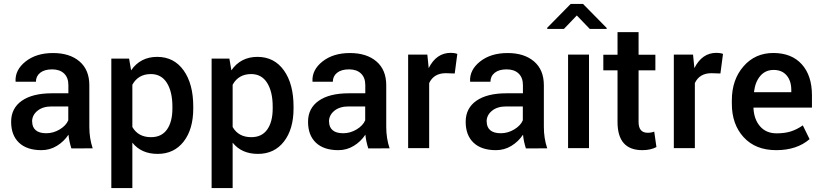

<svg xmlns="http://www.w3.org/2000/svg" viewBox="-20 -753 4178 976"><path d="M190.4 10.3Q116.7 10.3 76.7 -27.6Q36.6 -65.4 36.6 -134Q36.6 -202.6 90.8 -240.7Q145 -278.8 244.6 -278.8H327.6V-320.8Q327.6 -358.4 305.7 -379.4Q283.7 -400.4 244.9 -400.4Q206.1 -400.4 184.3 -383.1Q162.6 -365.7 162.6 -337.4H59.6L59.1 -339.8Q56.2 -397.9 110.4 -440.7Q164.6 -483.4 249.5 -483.4Q334.5 -483.4 384.3 -440.7Q434.1 -397.9 434.1 -319.8V-108.4Q434.1 -49.8 451.2 1L342.8 1.5Q331.1 -35.6 328.1 -68.4Q304.7 -33.2 269 -11.5Q233.4 10.3 190.4 10.3ZM143.1 -134.8H143.6Q143.6 -106.9 161.4 -91.3Q179.2 -75.7 215.3 -75.7Q251.5 -75.7 283.7 -95.2Q315.9 -114.7 327.1 -141.6V-211.9H242.2Q197.3 -211.9 170.2 -189.7Q143.1 -167.5 143.1 -134.8Z M962.4 -210.9V-201.7Q962.4 -96.2 913.6 -33.4Q864.7 29.3 781.5 29.3Q698.2 29.3 652.8 -27.8V203.1H545.9V-455.1H636.2L646.5 -395.5Q693.8 -463.9 779.1 -463.9Q864.3 -463.9 913.3 -395.3Q962.4 -326.7 962.4 -210.9ZM856.4 -201.7V-210.9Q856.4 -286.6 828.4 -331.5Q800.3 -376.5 747.1 -376.5Q682.6 -376.5 652.8 -322.3V-107.4Q682.6 -55.7 747.6 -55.7Q801.3 -55.7 828.9 -94.7Q856.4 -133.8 856.4 -201.7Z M1472.2 -210.9V-201.7Q1472.2 -96.2 1423.3 -33.4Q1374.5 29.3 1291.3 29.3Q1208 29.3 1162.6 -27.8V203.1H1055.7V-455.1H1146L1156.2 -395.5Q1203.6 -463.9 1288.8 -463.9Q1374 -463.9 1423.1 -395.3Q1472.2 -326.7 1472.2 -210.9ZM1366.2 -201.7V-210.9Q1366.2 -286.6 1338.1 -331.5Q1310.1 -376.5 1256.8 -376.5Q1192.4 -376.5 1162.6 -322.3V-107.4Q1192.4 -55.7 1257.3 -55.7Q1311 -55.7 1338.6 -94.7Q1366.2 -133.8 1366.2 -201.7Z M1699.7 10.3Q1626 10.3 1585.9 -27.6Q1545.9 -65.4 1545.9 -134Q1545.9 -202.6 1600.1 -240.7Q1654.3 -278.8 1753.9 -278.8H1836.9V-320.8Q1836.9 -358.4 1814.9 -379.4Q1793 -400.4 1754.2 -400.4Q1715.3 -400.4 1693.6 -383.1Q1671.9 -365.7 1671.9 -337.4H1568.8L1568.4 -339.8Q1565.4 -397.9 1619.6 -440.7Q1673.8 -483.4 1758.8 -483.4Q1843.8 -483.4 1893.6 -440.7Q1943.4 -397.9 1943.4 -319.8V-108.4Q1943.4 -49.8 1960.4 1L1852.1 1.5Q1840.3 -35.6 1837.4 -68.4Q1814 -33.2 1778.3 -11.5Q1742.7 10.3 1699.7 10.3ZM1652.3 -134.8H1652.8Q1652.8 -106.9 1670.7 -91.3Q1688.5 -75.7 1724.6 -75.7Q1760.7 -75.7 1793 -95.2Q1825.2 -114.7 1836.4 -141.6V-211.9H1751.5Q1706.5 -211.9 1679.4 -189.7Q1652.3 -167.5 1652.3 -134.8Z M2161.6 0H2054.7V-475.6H2152.3L2159.2 -406.7Q2198.2 -484.4 2271.5 -484.4Q2290 -484.4 2304.7 -479L2291.5 -379.4L2246.1 -380.9Q2185.1 -380.9 2161.6 -330.6Z M2501 10.3Q2427.2 10.3 2387.2 -27.6Q2347.2 -65.4 2347.2 -134Q2347.2 -202.6 2401.4 -240.7Q2455.6 -278.8 2555.2 -278.8H2638.2V-320.8Q2638.2 -358.4 2616.2 -379.4Q2594.2 -400.4 2555.4 -400.4Q2516.6 -400.4 2494.9 -383.1Q2473.1 -365.7 2473.1 -337.4H2370.1L2369.6 -339.8Q2366.7 -397.9 2420.9 -440.7Q2475.1 -483.4 2560.1 -483.4Q2645 -483.4 2694.8 -440.7Q2744.6 -397.9 2744.6 -319.8V-108.4Q2744.6 -49.8 2761.7 1L2653.3 1.5Q2641.6 -35.6 2638.7 -68.4Q2615.2 -33.2 2579.6 -11.5Q2543.9 10.3 2501 10.3ZM2453.6 -134.8H2454.1Q2454.1 -106.9 2471.9 -91.3Q2489.7 -75.7 2525.9 -75.7Q2562 -75.7 2594.2 -95.2Q2626.5 -114.7 2637.7 -141.6V-211.9H2552.7Q2507.8 -211.9 2480.7 -189.7Q2453.6 -167.5 2453.6 -134.8Z M2974.1 -475.6V0H2867.7V-475.6ZM3064 -606H2978L2912.1 -674.3L2846.7 -606H2761.7V-611.8L2880.9 -732.9H2943.8L3064 -610.8Z M3119.1 -589.8H3226.1V-474.6H3311.5V-395.5H3226.1V-132.8Q3226.1 -78.1 3272.5 -78.1Q3291 -78.1 3305.7 -84L3316.9 -5.4Q3287.1 10.3 3245.1 10.3Q3119.1 10.3 3119.1 -132.8V-395.5H3046.9V-474.6H3119.1Z M3512.2 0H3405.3V-475.6H3502.9L3509.8 -406.7Q3548.8 -484.4 3622.1 -484.4Q3640.6 -484.4 3655.3 -479L3642.1 -379.4L3596.7 -380.9Q3535.6 -380.9 3512.2 -330.6Z M4002.4 -295.4Q4002.4 -341.8 3978.8 -369.6Q3955.1 -397.5 3912.8 -397.5Q3870.6 -397.5 3844.7 -366.9Q3818.8 -336.4 3813 -286.6L3813.5 -284.2H4002.4ZM4095.7 -45.9Q4030.8 10.3 3925.8 10.3Q3820.8 10.3 3760.5 -55.2Q3700.2 -120.6 3700.2 -225.6V-243.2Q3700.2 -347.7 3759.5 -415.8Q3818.8 -483.9 3911.6 -483.6Q4004.4 -483.4 4055.9 -426Q4107.4 -368.7 4107.4 -269V-206.1H3811L3810.1 -203.6Q3813 -145.5 3844 -110.4Q3875 -75.2 3927.7 -75.2Q3969.7 -75.2 4000.2 -85Q4030.8 -94.7 4061 -115.7L4095.2 -45.9Z"/></svg>

Font: Yantramanav Medium
Style: Regular
Weight: 500
Version: Version 1.001;PS 1.0;hotconv 1.0.72;makeotf.lib2.5.5900; ttf